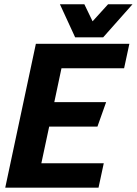

<svg xmlns="http://www.w3.org/2000/svg" viewBox="-20 -870 634 890"><path d="M146.3 -667H579.7L555.3 -553.7H265L231.7 -396.7H472L431.7 -283.3H208L171.7 -113.3H461L436.7 0H4.3ZM341.7 -697 481 -850.3H594.3L458.3 -697ZM445 -697H328.3L257.7 -850.3H371Z"/></svg>

Font: Epunda Sans Light
Style: Italic
Weight: 300
Italic angle: -12.0243°
Designer: Simon Atzbach
Foundry: typofactur
Version: Version 2.204